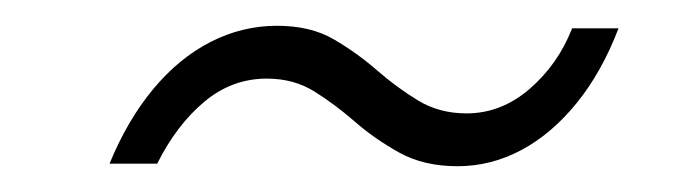

<svg xmlns="http://www.w3.org/2000/svg" viewBox="-20 -397 540 149"><path d="M335 -268Q309 -268 290 -278.5Q271 -289 255.5 -302.5Q240 -316 224 -326Q208 -336 187 -336Q160 -336 138.5 -318Q117 -300 102 -270H65Q79 -304 99 -328Q119 -352 143.5 -364.5Q168 -377 195 -377Q221 -377 239 -366.5Q257 -356 272.5 -342.5Q288 -329 304.5 -319Q321 -309 342 -309Q369 -309 391 -328Q413 -347 424 -375H460Q447 -341 427.5 -317Q408 -293 384.5 -280.5Q361 -268 335 -268Z"/></svg>

Font: DM Sans 16pt ExtraLight
Style: Italic
Weight: 250
Italic angle: -10°
Version: Version 4.004;gftools[0.9.30]